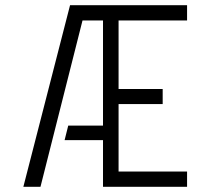

<svg xmlns="http://www.w3.org/2000/svg" viewBox="-20 -720 767 740"><path d="M70 0 250 -700H701V-641H437V-377H607V-319H437V-59H701V0H377V-180H229L243 -236H377V-641H298L136 0Z"/></svg>

Font: Stick No Bills ExtraLight Light
Style: Regular
Weight: 300
Version: Version 2.000